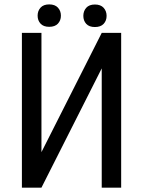

<svg xmlns="http://www.w3.org/2000/svg" viewBox="-20 -862 659 882"><path d="M447.3 -710.9H536.6V0H447.3V-547.9L170.4 0H80.6V-710.9H170.4V-163.1ZM376.2 -752.4Q362.8 -767.1 362.8 -789.1Q362.8 -811 376.2 -826.2Q389.6 -841.3 416 -841.3Q442.4 -841.3 456.1 -826.2Q469.7 -811 469.7 -789.1Q469.7 -767.1 456.1 -752.4Q442.4 -737.8 416 -737.8Q389.6 -737.8 376.2 -752.4ZM166.3 -753.4Q152.8 -768.1 152.8 -790Q152.8 -812 166.3 -826.9Q179.7 -841.8 206.1 -841.8Q232.4 -841.8 246.1 -826.9Q259.8 -812 259.8 -790Q259.8 -768.1 246.1 -753.4Q232.4 -738.8 206.1 -738.8Q179.7 -738.8 166.3 -753.4Z"/></svg>

Font: MAUL Condensed
Style: Condensed Regular
Weight: 400
Designer: MAUL
Version: Version 1.0; 2020; ttfautohint (v1.8.3)